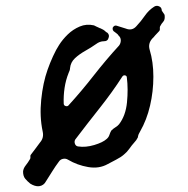

<svg xmlns="http://www.w3.org/2000/svg" viewBox="-20 -577 651 666"><path d="M551 -525Q553 -509 546.5 -502Q540 -495 535 -485Q534 -481 534.5 -477Q535 -473 533 -470Q530 -467 526 -462.5Q522 -458 518 -454Q516 -451 513 -448Q510 -445 508 -443Q493 -426 499 -405Q512 -362 512 -311Q512 -260 500.5 -210.5Q489 -161 466 -121Q464 -117 462 -113.5Q460 -110 459 -105Q459 -103 458 -100Q453 -90 446 -83Q437 -73 429 -61.5Q421 -50 410 -41Q400 -32 382.5 -23Q365 -14 354 -8Q324 9 286 2.5Q248 -4 216 -23Q208 -28 198.5 -26Q189 -24 184 -16Q172 0 161.5 17Q151 34 140 51Q132 67 115 69Q101 70 85 60Q75 52 67.5 43Q60 34 60 18Q61 7 69 -3Q77 -13 84 -25Q86 -28 85.5 -32Q85 -36 86 -39Q94 -50 103 -61.5Q112 -73 119 -83Q133 -99 128 -121Q117 -173 123 -231.5Q129 -290 145 -335Q153 -358 164 -382Q175 -406 185 -421Q197 -440 215 -457.5Q233 -475 256.5 -485Q280 -495 306 -489Q308 -488 310 -487Q312 -486 314 -485Q317 -484 319.5 -482.5Q322 -481 325 -480Q326 -479 328 -479Q333 -477 338 -474Q343 -471 348 -466Q349 -465 353 -463Q361 -455 356 -444Q353 -434 341 -434Q326 -434 313 -424Q296 -412 275.5 -400.5Q255 -389 240 -375Q225 -361 223 -341Q223 -337 221.5 -332.5Q220 -328 218 -324Q208 -299 204 -272Q200 -245 201 -218Q201 -211 208 -209Q215 -207 219 -213Q262 -260 305 -315Q348 -370 393 -419Q399 -427 399 -437Q399 -447 391 -454Q389 -458 384.5 -461Q380 -464 378 -466Q369 -471 371 -481Q376 -490 384 -488Q392 -486 400 -483Q408 -480 416 -478Q438 -469 453 -486Q469 -503 482.5 -522.5Q496 -542 515 -554Q523 -559 532 -555Q541 -551 541 -541Q541 -540 546 -533Q551 -526 551 -525ZM420 -308Q420 -314 414 -315.5Q408 -317 404 -311Q370 -258 326 -202.5Q282 -147 241 -93Q237 -86 240 -78Q243 -70 251 -69Q277 -65 307 -74Q337 -83 350 -95Q357 -101 359.5 -109Q362 -117 366 -124Q373 -131 380.5 -135.5Q388 -140 393 -146Q416 -176 420.5 -222Q425 -268 420 -308Z"/></svg>

Font: Slackside One
Style: Regular
Weight: 400
Version: Version 1.000